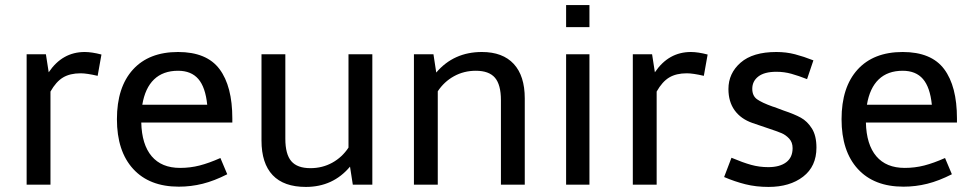

<svg xmlns="http://www.w3.org/2000/svg" viewBox="-20 -728 3831 757"><path d="M161 -514 172 -443Q226 -523 314 -523Q342 -523 380 -513L365 -429Q322 -439 298 -439Q256 -439 228.5 -422.5Q201 -406 179 -367V0H85V-514Z M682 -523Q795 -523 845.5 -455.5Q896 -388 896 -261V-245H537Q539 -158 578 -112Q617 -66 690 -66Q730 -66 767 -75.5Q804 -85 849 -105L876 -41Q825 -15 779 -3.5Q733 8 685 8Q569 8 505 -62Q441 -132 441 -258Q441 -384 504 -453.5Q567 -523 682 -523ZM541 -315H797Q790 -384 762 -416.5Q734 -449 682 -449Q623 -449 587.5 -415Q552 -381 541 -315Z M1448 -514V0H1371L1360 -71Q1293 9 1186 9Q1099 9 1055 -37.5Q1011 -84 1011 -174V-514H1105V-181Q1105 -120 1128.5 -92.5Q1152 -65 1204 -65Q1251 -65 1290 -86.5Q1329 -108 1354 -146V-514Z M2049 -340V0H1955V-333Q1955 -394 1931.5 -421.5Q1908 -449 1856 -449Q1809 -449 1770 -427.5Q1731 -406 1706 -368V0H1612V-514H1689L1700 -442Q1769 -523 1880 -523Q1962 -523 2005.5 -476Q2049 -429 2049 -340Z M2212 -708H2304V-621H2212ZM2212 -514H2304V0H2212Z M2551 -514 2562 -443Q2616 -523 2704 -523Q2732 -523 2770 -513L2755 -429Q2712 -439 2688 -439Q2646 -439 2618.5 -422.5Q2591 -406 2569 -367V0H2475V-514Z M3009 -69Q3054 -69 3079.5 -88Q3105 -107 3105 -144Q3105 -167 3091.5 -181.5Q3078 -196 3061.5 -203Q3045 -210 3000 -225Q2993 -227 2947 -243Q2901 -259 2876.5 -293Q2852 -327 2852 -377Q2852 -439 2900 -481Q2948 -523 3041 -523Q3080 -523 3114.5 -514Q3149 -505 3187 -490L3162 -416Q3129 -429 3100.5 -437Q3072 -445 3041 -445Q2994 -445 2970 -426.5Q2946 -408 2946 -378Q2946 -350 2965 -336.5Q2984 -323 3026 -308Q3037 -305 3046 -301L3070 -292Q3112 -278 3137.5 -264Q3163 -250 3181 -221.5Q3199 -193 3199 -146Q3199 -72 3146.5 -31.5Q3094 9 3010 9Q2961 9 2919 -1.5Q2877 -12 2835 -30L2864 -106Q2909 -87 2941.5 -78Q2974 -69 3009 -69Z M3539 -523Q3652 -523 3702.5 -455.5Q3753 -388 3753 -261V-245H3394Q3396 -158 3435 -112Q3474 -66 3547 -66Q3587 -66 3624 -75.5Q3661 -85 3706 -105L3733 -41Q3682 -15 3636 -3.5Q3590 8 3542 8Q3426 8 3362 -62Q3298 -132 3298 -258Q3298 -384 3361 -453.5Q3424 -523 3539 -523ZM3398 -315H3654Q3647 -384 3619 -416.5Q3591 -449 3539 -449Q3480 -449 3444.5 -415Q3409 -381 3398 -315Z"/></svg>

Font: Telex
Style: Regular
Weight: 400
Designer: Andres Torresi
Foundry: Andres Torresi
Version: Version 1.100